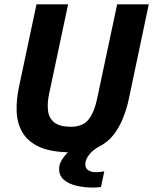

<svg xmlns="http://www.w3.org/2000/svg" viewBox="-20 -688 703 881"><path d="M408 172.7Q367.3 172.7 331.5 164.4Q295.7 156.1 273.5 137.3Q251.3 118.5 251.3 87.6Q251.3 66.3 263.1 46.9Q275 27.4 291.7 10.8Q207.4 8.5 156.8 -15.7Q106.1 -40 82.4 -81.4Q58.7 -122.9 56.5 -176.2Q54.4 -229.6 67.1 -289.1L147.4 -668H292.5L204.8 -255.1Q196 -211.7 200.7 -178.1Q205.3 -144.5 230.1 -125.4Q254.9 -106.4 305.4 -106.4Q360.5 -106.4 386.7 -140Q412.8 -173.6 424.8 -231.4L517.5 -668H662.6L571.5 -235.6Q562.1 -190 544.9 -147Q527.7 -103.9 501.4 -69.9Q475.1 -35.9 436.7 -16.4Q408.7 -2.4 390.1 20.6Q371.4 43.6 371.4 66.5Q371.4 83.8 384.6 92.9Q397.7 102 419.7 102Q431.7 102 442.8 100.6Q453.9 99.2 458.6 98L443.3 170Q432.5 171.5 423.6 172.1Q414.7 172.7 408 172.7Z"/></svg>

Font: Atkinson Hyperlegible Mono ExtraLight
Style: Italic
Weight: 200
Italic angle: -12°
Monospace: yes
Designer: Elliott Scott, Megan Eiswerth, Linus Boman, Theodore Petrosky, Letters from Sweden
Foundry: Applied Design Works, Letters from Sweden
Version: Version 2.001